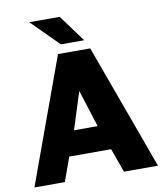

<svg xmlns="http://www.w3.org/2000/svg" viewBox="-96 -978 902 1056"><g transform="rotate(-10 355.0 -450.0)"><path d="M10 0 265 -700H445L700 0H510L462 -134H228L180 0ZM279 -272H411L345 -480ZM290 -750 140 -900H310L420 -750Z"/></g></svg>

Font: Golos Text VF
Style: Regular
Weight: 400
Designer: A.Korolkova, Vitaly Kuzmin
Foundry: ParaType Ltd
Version: Version 2.003